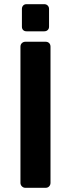

<svg xmlns="http://www.w3.org/2000/svg" viewBox="-20 -900 340 920"><path d="M102 0Q92 0 85 -7Q78 -14 78 -24V-676Q78 -687 85 -693.5Q92 -700 102 -700H198Q209 -700 215.5 -693.5Q222 -687 222 -676V-24Q222 -14 215.5 -7Q209 0 198 0ZM107 -750Q97 -750 91 -756Q85 -762 85 -772V-857Q85 -867 91 -873.5Q97 -880 107 -880H192Q202 -880 208.5 -873.5Q215 -867 215 -857V-772Q215 -762 208.5 -756Q202 -750 192 -750Z"/></svg>

Font: Rubik AZ
Style: Regular
Weight: 500
Designer: Hubert and Fischer
Foundry: Hubert & Fischer
Version: Version 2.000